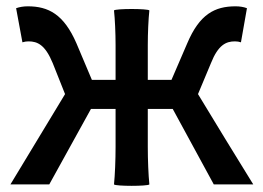

<svg xmlns="http://www.w3.org/2000/svg" viewBox="-20 -584 834 608"><path d="M694 -143 607 -286 648 -384C671 -442 696 -453 724 -453C732 -453 736 -452 743 -450L762 -558C752 -562 739 -564 726 -564C660 -564 612 -539 573 -447L523 -331H448V-441C448 -479 450 -524 453 -551C448 -557 346 -557 341 -551C344 -524 346 -479 346 -441V-331H271L222 -447C182 -539 133 -564 68 -564C55 -564 42 -562 31 -558L51 -450C58 -452 63 -453 70 -453C99 -453 123 -442 147 -384L186 -286L13 0H136L268 -239H346V-119C346 -78 344 -29 341 0C346 6 448 6 453 0C450 -29 448 -78 448 -119V-239H527L657 0H719H782Z"/></svg>

Font: GenSekiGothic2 TW M
Style: Regular
Weight: 500
Version: Version 2.100;PS 2.1;hotconv 16.6.51;makeotf.lib2.5.65220 DE